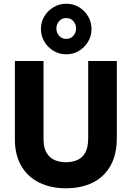

<svg xmlns="http://www.w3.org/2000/svg" viewBox="-20 -1002 708 1032"><path d="M454 -260V-674H608V-261Q608 -171 573.5 -110.5Q539 -50 477.5 -20Q416 10 334 10Q254 10 192 -20Q130 -50 95 -109Q60 -168 60 -254V-674H214V-255Q214 -207 231 -179.5Q248 -152 275.5 -141Q303 -130 334 -130Q367 -130 394.5 -141.5Q422 -153 438 -181Q454 -209 454 -260ZM200 -846Q200 -884 218.5 -914.5Q237 -945 268 -963.5Q299 -982 336 -982Q374 -982 404.5 -963.5Q435 -945 453.5 -914.5Q472 -884 472 -846Q472 -809 453.5 -778Q435 -747 404.5 -728.5Q374 -710 336 -710Q299 -710 268 -728.5Q237 -747 218.5 -778Q200 -809 200 -846ZM283 -849Q283 -827 297.5 -810Q312 -793 336 -793Q360 -793 374.5 -810Q389 -827 389 -849Q389 -871 374.5 -888Q360 -905 336 -905Q312 -905 297.5 -888Q283 -871 283 -849Z"/></svg>

Font: Hind Variable Light
Style: Regular
Weight: 300
Designer: Manushi Parikh, Satya Rajpurohit
Foundry: Indian Type Foundry
Version: Version 3.000